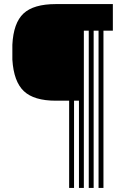

<svg xmlns="http://www.w3.org/2000/svg" viewBox="-20 -820 612 940"><path d="M40.5 -528Q40.5 -546.2 40.5 -564.5Q40.5 -582.8 40.5 -601Q45.8 -707.8 95.1 -753.9Q144.5 -800 253.5 -800H532.5V-670H486.5V100H462.5V-670H438.5V100H414.5V-670H390.5V100H366.5V-327H342.5V100H318.5V-327H253.5Q146.2 -327 96.8 -373.8Q47.2 -420.5 40.5 -528Z"/></svg>

Font: Big Shoulders Inline Display Thin Black
Style: Regular
Weight: 900
Version: Version 2.002